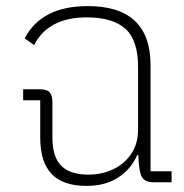

<svg xmlns="http://www.w3.org/2000/svg" viewBox="-20 -598 605 630"><path d="M112 -147V-269H56V-305H112Q134 -305 143 -295Q152 -285 152 -261V-147Q152 -83 181 -54Q210 -25 271 -25Q312 -25 349 -41.5Q386 -58 409.5 -91.5Q433 -125 433 -173V-378Q433 -467 391 -504Q349 -541 265 -541Q138 -541 92 -450L61 -472Q116 -578 268 -578Q474 -578 474 -384V-36H543V0H483Q454 0 444.5 -19.5Q435 -39 434 -89H430Q411 -44 368.5 -16Q326 12 264 12Q187 12 149.5 -27Q112 -66 112 -147Z"/></svg>

Font: Anuphan ExtraLight
Style: Regular
Weight: 200
Designer: Cadson Demak
Version: Version 3.001